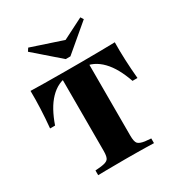

<svg xmlns="http://www.w3.org/2000/svg" viewBox="-182 -902 958 1025"><g transform="rotate(-30 297.0 -389.0)"><path d="M284.7 -2.4Q257.3 -2.4 227.8 -2Q198.4 -1.6 171.8 -1.6Q145.2 -1.6 125 -0.8V-29.8L161.3 -33.1Q194.4 -37.1 204.8 -49.2Q215.3 -61.3 215.3 -98.4V-201.6H379V-98.4Q379 -61.3 389.1 -49.2Q399.2 -37.1 431.5 -32.3L468.5 -29V0Q448.4 -0.8 421.8 -1.2Q395.2 -1.6 366.1 -2Q337.1 -2.4 308.9 -2.4H296.8ZM252.4 -539.5Q219.4 -539.5 190.7 -525.8Q162.1 -512.1 137.5 -486.7Q112.9 -461.3 93.1 -425.4Q73.4 -389.5 58.1 -345.2H27.4Q33.1 -405.6 35.5 -462.1Q37.9 -518.5 37.1 -571Q71.8 -570.2 121.8 -569.4Q171.8 -568.5 246 -568.5H347.6Q422.6 -568.5 472.2 -569.4Q521.8 -570.2 556.5 -571Q555.6 -518.5 558.1 -462.1Q560.5 -405.6 566.1 -345.2H535.5Q520.2 -389.5 500.4 -425.4Q480.6 -461.3 456 -486.7Q431.5 -512.1 402.8 -525.8Q374.2 -539.5 341.1 -539.5ZM215.3 -201.6V-551.6H379V-201.6ZM463.7 -778.2 475 -760.5 313.7 -624.2H284.7L129.8 -758.9L141.9 -777.4L372.6 -700.8L287.1 -688.7Z"/></g></svg>

Font: Playfair 5pt SemiExpanded Light Black
Style: Regular
Weight: 900
Version: Version 2.203